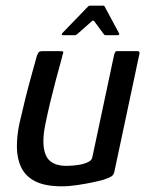

<svg xmlns="http://www.w3.org/2000/svg" viewBox="-20 -652 519 676"><path d="M198 4Q139 4 104.5 -13.5Q70 -31 55 -62Q40 -93 39.5 -133.5Q39 -174 49 -220Q59 -264 70 -308Q81 -352 92 -391Q103 -430 110 -456Q115 -468 118.5 -470Q122 -472 132 -472H187Q197 -472 201 -471Q205 -470 200 -458Q199 -452 192 -427Q185 -402 175.5 -366Q166 -330 156.5 -290.5Q147 -251 140 -216Q125 -145 141 -106.5Q157 -68 214 -68Q221 -68 235.5 -69Q250 -70 265 -73Q280 -76 291.5 -82Q303 -88 305 -98L382 -460Q384 -464 385.5 -468Q387 -472 391 -472H463Q466 -472 469 -470.5Q472 -469 471 -463L383 -49Q381 -37 373 -31.5Q365 -26 344 -19Q334 -16 308.5 -10.5Q283 -5 253 -0.5Q223 4 198 4ZM201 -528Q198 -528 197.5 -530.5Q197 -533 199 -535L289 -628Q292 -632 297 -632H343Q348 -632 349 -628L399 -535Q401 -533 399.5 -530.5Q398 -528 394 -528H352Q348 -528 346 -531L312 -577Q308 -582 303 -577L251 -531Q247 -528 243 -528Z"/></svg>

Font: Glory Medium
Style: Italic
Weight: 500
Italic angle: -12°
Version: Version 1.011